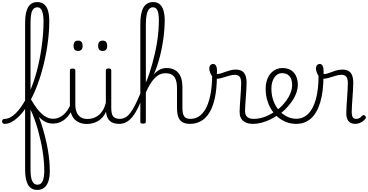

<svg xmlns="http://www.w3.org/2000/svg" viewBox="-101 -1172 3535 1843"><path d="M-57 17Q-69 17 -75 9.5Q-81 2 -81 -7Q-81 -16 -75 -23.5Q-69 -31 -57 -31Q-29 -31 -2 -45.5Q25 -60 50 -84.5Q75 -109 98 -141.5Q121 -174 141.5 -209.5Q162 -245 179 -280Q199 -325 217.5 -376.5Q236 -428 251 -484Q266 -540 278 -600Q290 -660 298.5 -721.5Q307 -783 312 -844.5Q317 -906 317 -967Q317 -980 325 -986.5Q333 -993 344 -993.5Q355 -994 363.5 -986.5Q372 -979 372 -967Q372 -906 366.5 -843.5Q361 -781 351 -717.5Q341 -654 327 -591.5Q313 -529 296 -471Q279 -413 258.5 -358.5Q238 -304 216 -257Q196 -216 172.5 -176Q149 -136 122 -101.5Q95 -67 65.5 -40.5Q36 -14 5.5 1.5Q-25 17 -57 17ZM257 651Q228 651 205.5 639Q183 627 169 603.5Q155 580 147.5 543.5Q140 507 140 456V-952Q140 -1054 169 -1103Q198 -1152 257 -1152Q296 -1152 321.5 -1131.5Q347 -1111 359.5 -1070.5Q372 -1030 372 -967Q372 -955 363.5 -948.5Q355 -942 344 -942Q333 -942 325 -948.5Q317 -955 317 -967Q317 -1013 310 -1042.5Q303 -1072 290.5 -1087Q278 -1102 257 -1102Q237 -1102 221.5 -1087.5Q206 -1073 199 -1040Q192 -1007 192 -952V-226Q223 -169 248.5 -109Q274 -49 294.5 12.5Q315 74 330.5 135.5Q346 197 356.5 255Q367 313 372 368Q377 423 377 471Q377 526 364 566.5Q351 607 324.5 629Q298 651 257 651ZM258 601Q277 601 289.5 591.5Q302 582 309 565Q316 548 320 524Q324 500 324 471Q324 426 320 378Q316 330 308.5 280.5Q301 231 289.5 180Q278 129 264 78Q250 27 232 -23Q214 -73 192 -121V456Q192 532 208.5 566.5Q225 601 258 601Z M406 14Q364 14 329.5 -5Q295 -24 267 -55.5Q239 -87 216 -124Q193 -161 174 -196Q169 -205 173 -212.5Q177 -220 185 -222Q193 -224 198 -215Q223 -171 255 -129Q287 -87 325.5 -59.5Q364 -32 408 -32Q440 -32 467 -44Q494 -56 515 -76.5Q536 -97 551.5 -121.5Q567 -146 576 -171Q578 -178 583.5 -179Q589 -180 594.5 -176Q600 -172 602.5 -163.5Q605 -155 601 -143Q592 -117 575.5 -89.5Q559 -62 535 -38.5Q511 -15 479 -0.5Q447 14 406 14Z M733 18Q685 18 648 -1.5Q611 -21 590.5 -61.5Q570 -102 570 -166V-496Q570 -505 576 -509.5Q582 -514 595 -514Q609 -514 615.5 -509.5Q622 -505 622 -496V-171Q622 -127 634.5 -95.5Q647 -64 673 -47Q699 -30 740 -30Q769 -30 796 -39Q823 -48 846 -66.5Q869 -85 887 -115Q905 -145 915 -186V-496Q915 -506 921.5 -510.5Q928 -515 942 -515Q955 -515 961 -510.5Q967 -506 967 -496V-137Q967 -78 985.5 -54.5Q1004 -31 1051 -31Q1061 -31 1065.5 -23.5Q1070 -16 1069.5 -7Q1069 2 1063 9.5Q1057 17 1045 17Q1015 17 993 10.5Q971 4 955.5 -9Q940 -22 931 -41.5Q922 -61 918 -87L917 -100Q902 -66 880.5 -43Q859 -20 834.5 -7Q810 6 784 12Q758 18 733 18Z M1044 17Q1032 17 1026.5 9.5Q1021 2 1022 -7Q1023 -16 1030.5 -23.5Q1038 -31 1050 -31Q1077 -31 1101 -44Q1125 -57 1148 -86Q1171 -115 1195.5 -163Q1220 -211 1249 -281Q1254 -293 1262 -293Q1270 -293 1276 -285.5Q1282 -278 1277 -266Q1251 -192 1224.5 -138.5Q1198 -85 1170 -50.5Q1142 -16 1111 0.5Q1080 17 1044 17Z M648 -683Q626 -683 615.5 -695.5Q605 -708 605 -732Q605 -757 615.5 -769.5Q626 -782 648 -782Q670 -782 681 -769.5Q692 -757 692 -732Q692 -707 680.5 -695Q669 -683 648 -683ZM885 -683Q862 -683 851.5 -695.5Q841 -708 841 -732Q841 -757 852 -769.5Q863 -782 884 -782Q906 -782 917 -769.5Q928 -757 928 -732Q928 -707 917 -695Q906 -683 885 -683Z M1723 17Q1687 17 1662.5 6.5Q1638 -4 1623.5 -24Q1609 -44 1603.5 -72.5Q1598 -101 1598 -137V-326Q1598 -374 1586.5 -406Q1575 -438 1551 -453.5Q1527 -469 1488 -469Q1456 -469 1429.5 -456Q1403 -443 1379.5 -417.5Q1356 -392 1334.5 -355Q1313 -318 1292 -269L1273 -279Q1296 -332 1319.5 -375.5Q1343 -419 1370 -451.5Q1397 -484 1428.5 -501.5Q1460 -519 1499 -519Q1544 -519 1578 -500Q1612 -481 1631 -440.5Q1650 -400 1650 -334V-137Q1650 -82 1666 -56.5Q1682 -31 1729 -31Q1738 -31 1743 -23.5Q1748 -16 1747.5 -7Q1747 2 1741 9.5Q1735 17 1723 17ZM1271 15Q1258 15 1252 10.5Q1246 6 1246 -4V-944Q1246 -1049 1276.5 -1100.5Q1307 -1152 1368 -1152Q1408 -1152 1432 -1131.5Q1456 -1111 1468 -1072Q1480 -1033 1480 -979Q1480 -935 1476.5 -888.5Q1473 -842 1466 -793Q1459 -744 1448.5 -693Q1438 -642 1423.5 -592Q1409 -542 1390 -493Q1371 -444 1349 -397Q1327 -350 1299 -305V-4Q1299 6 1292 10.5Q1285 15 1271 15ZM1299 -380Q1316 -417 1331 -462Q1346 -507 1360 -557Q1374 -607 1386 -660Q1398 -713 1406.5 -766.5Q1415 -820 1419.5 -873.5Q1424 -927 1424 -977Q1424 -1014 1419 -1042.5Q1414 -1071 1401.5 -1086.5Q1389 -1102 1366 -1102Q1344 -1102 1329 -1084Q1314 -1066 1306.5 -1029.5Q1299 -993 1299 -935Z M1723 17Q1710 17 1704.5 9.5Q1699 2 1700.5 -7Q1702 -16 1709.5 -23.5Q1717 -31 1729 -31Q1770 -31 1806.5 -53.5Q1843 -76 1871.5 -125Q1900 -174 1917 -253.5Q1934 -333 1936 -447Q1936 -453 1943 -456Q1950 -459 1958.5 -458Q1967 -457 1974 -452.5Q1981 -448 1981 -438Q1980 -312 1960 -225Q1940 -138 1905 -84.5Q1870 -31 1823.5 -7Q1777 17 1723 17Z M2326 17Q2301 17 2278 11Q2255 5 2237 -8.5Q2219 -22 2209 -44Q2199 -66 2199 -97Q2199 -124 2201.5 -159Q2204 -194 2206.5 -232.5Q2209 -271 2211.5 -307Q2214 -343 2214 -374Q2214 -419 2198.5 -436.5Q2183 -454 2152 -454Q2127 -454 2094.5 -444Q2062 -434 2030 -424.5Q1998 -415 1972 -415Q1956 -415 1941.5 -431.5Q1927 -448 1917.5 -471.5Q1908 -495 1908 -514Q1908 -527 1912 -536.5Q1916 -546 1924.5 -552Q1933 -558 1944 -558Q1964 -558 1973 -540Q1982 -522 1982 -497Q1982 -488 1981.5 -479Q1981 -470 1980 -462Q1997 -461 2017.5 -467Q2038 -473 2061.5 -482Q2085 -491 2110 -497.5Q2135 -504 2161 -504Q2197 -504 2220 -491Q2243 -478 2254.5 -449.5Q2266 -421 2266 -376Q2266 -345 2263.5 -308.5Q2261 -272 2258.5 -235Q2256 -198 2253.5 -165Q2251 -132 2251 -108Q2251 -68 2272 -49.5Q2293 -31 2332 -31Q2343 -31 2348 -23.5Q2353 -16 2352.5 -7Q2352 2 2345.5 9.5Q2339 17 2326 17Z M2328 17Q2315 17 2309.5 9.5Q2304 2 2305.5 -7Q2307 -16 2314.5 -23.5Q2322 -31 2334 -31Q2390 -31 2444 -52Q2498 -73 2542 -105Q2550 -110 2556.5 -107Q2563 -104 2567.5 -96.5Q2572 -89 2572 -80.5Q2572 -72 2565 -67Q2531 -43 2491 -24Q2451 -5 2409.5 6Q2368 17 2328 17Z M2545 -106Q2568 -122 2588.5 -140.5Q2609 -159 2626 -180Q2650 -207 2667 -236.5Q2684 -266 2693.5 -295.5Q2703 -325 2703 -355Q2703 -414 2677 -442Q2651 -470 2605 -470Q2595 -470 2589.5 -477.5Q2584 -485 2585 -494.5Q2586 -504 2592 -511.5Q2598 -519 2609 -519Q2662 -519 2695 -496.5Q2728 -474 2743 -437Q2758 -400 2758 -358Q2758 -324 2746.5 -288.5Q2735 -253 2714 -218.5Q2693 -184 2664 -152Q2645 -129 2621.5 -108Q2598 -87 2573 -69Z M2743 17Q2692 17 2647.5 0Q2603 -17 2566.5 -48Q2530 -79 2503.5 -121.5Q2477 -164 2463 -214.5Q2449 -265 2449 -321Q2449 -355 2456.5 -385.5Q2464 -416 2478 -440.5Q2492 -465 2512 -482.5Q2532 -500 2556.5 -509.5Q2581 -519 2609 -519Q2620 -519 2625 -511.5Q2630 -504 2629 -494.5Q2628 -485 2622 -477.5Q2616 -470 2605 -470Q2583 -470 2565 -459.5Q2547 -449 2533.5 -429.5Q2520 -410 2512 -383Q2504 -356 2504 -323Q2504 -257 2524 -203.5Q2544 -150 2578 -111.5Q2612 -73 2655 -52.5Q2698 -32 2743 -32Q2810 -32 2858 -80Q2906 -128 2931.5 -221.5Q2957 -315 2957 -451Q2957 -462 2964 -467Q2971 -472 2980.5 -471.5Q2990 -471 2997 -465Q3004 -459 3004 -449Q3004 -292 2972.5 -188.5Q2941 -85 2883 -34Q2825 17 2743 17Z M3308 17Q3287 17 3271.5 10.5Q3256 4 3245 -8.5Q3234 -21 3228.5 -39.5Q3223 -58 3223 -84Q3223 -116 3225.5 -153.5Q3228 -191 3230.5 -230Q3233 -269 3235.5 -306Q3238 -343 3238 -374Q3238 -419 3222.5 -436.5Q3207 -454 3176 -454Q3151 -454 3118.5 -444Q3086 -434 3054 -424.5Q3022 -415 2996 -415Q2980 -415 2965.5 -431.5Q2951 -448 2941.5 -471.5Q2932 -495 2932 -514Q2932 -527 2936 -536.5Q2940 -546 2948 -552Q2956 -558 2967 -558Q2988 -558 2996.5 -539Q3005 -520 3005 -493Q3005 -486 3005 -478Q3005 -470 3005 -462Q3028 -460 3056 -471Q3084 -482 3117.5 -493Q3151 -504 3185 -504Q3221 -504 3244 -491Q3267 -478 3278.5 -449.5Q3290 -421 3290 -376Q3290 -345 3287.5 -308.5Q3285 -272 3282.5 -233.5Q3280 -195 3277.5 -160Q3275 -125 3275 -96Q3275 -64 3285 -47.5Q3295 -31 3317 -31Q3328 -31 3338 -34Q3348 -37 3358 -44.5Q3368 -52 3378 -62Q3385 -68 3391.5 -67.5Q3398 -67 3404 -60Q3410 -54 3411 -47.5Q3412 -41 3408 -34Q3397 -19 3380.5 -7Q3364 5 3345.5 11Q3327 17 3308 17Z"/></svg>

Font: Playwrite CL ExtraLight
Style: Regular
Weight: 200
Designer: Veronika Burian, José Scaglione
Foundry: TypeTogether
Version: Version 1.002